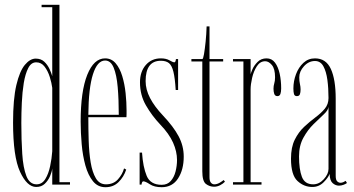

<svg xmlns="http://www.w3.org/2000/svg" viewBox="-20 -770 1478 801"><path d="M131 10Q93 10 63.8 -53Q34.5 -116 34.5 -259Q34.5 -356.5 48.2 -415Q62 -473.5 83.8 -499.5Q105.5 -525.5 129 -525.5Q151 -525.5 164.8 -512.5Q178.5 -499.5 186.5 -482.2Q194.5 -465 198 -452V-740H153.5V-750H228V-10H272V0H198V-67.5Q196.5 -53.5 188.8 -35.2Q181 -17 167 -3.5Q153 10 131 10ZM132.5 -1Q155.5 -1 169 -23Q182.5 -45 189.2 -77Q196 -109 198 -139V-403.5Q195.5 -423.5 187.8 -448.5Q180 -473.5 166.2 -491.8Q152.5 -510 131 -510Q110 -510 97.8 -486Q85.5 -462 79.2 -423.8Q73 -385.5 71 -341.2Q69 -297 69 -256.5Q69 -186.5 72.8 -128.5Q76.5 -70.5 90 -35.8Q103.5 -1 132.5 -1Z M420 11Q388 11 367.8 -14Q347.5 -39 336.2 -79.8Q325 -120.5 320.8 -168.5Q316.5 -216.5 316.5 -262.5Q316.5 -389 344 -457.8Q371.5 -526.5 418.5 -526.5Q445 -526.5 462.5 -506Q480 -485.5 490 -452.5Q500 -419.5 504 -381.5Q508 -343.5 508 -308.5Q508 -301.5 508 -294.8Q508 -288 507.5 -281H348.5V-278Q348.5 -231.5 350 -182.8Q351.5 -134 358.2 -92.8Q365 -51.5 380 -26.2Q395 -1 422 -1Q453.5 -1 472.2 -22Q491 -43 497.5 -67.5L506.5 -62.5Q496.5 -32 474.8 -10.5Q453 11 420 11ZM418.5 -517.5Q386 -517.5 367.8 -460.2Q349.5 -403 348.5 -291H475.5Q475.5 -355.5 471 -406.8Q466.5 -458 454.2 -487.8Q442 -517.5 418.5 -517.5Z M654.5 11Q624 11 605.2 -1.2Q586.5 -13.5 578 -13.5Q572 -13.5 570.5 0H562.5V-133.5H572.5Q576.5 -73.5 592 -36.2Q607.5 1 654.5 1Q678.5 1 692.5 -15Q706.5 -31 712.5 -55Q718.5 -79 718.5 -102.5Q718.5 -138 702 -175Q685.5 -212 648.5 -250.5Q613.5 -287.5 588.8 -330.5Q564 -373.5 564 -426.5Q564 -471 588.2 -498.8Q612.5 -526.5 651 -526.5Q673 -526.5 687.2 -518.2Q701.5 -510 707.5 -510Q712.5 -510 714 -523.5H723V-394.5H713Q710 -444 703.5 -470.5Q697 -497 684.8 -506.8Q672.5 -516.5 651 -516.5Q587.5 -516.5 587.5 -431.5Q587.5 -396.5 606 -361Q624.5 -325.5 660 -288Q703.5 -242 725 -201.8Q746.5 -161.5 746.5 -116.5Q746.5 -62 722.8 -25.5Q699 11 654.5 11Z M873 9Q854.5 9 839.2 -2.5Q824 -14 824 -55.5V-513.5H778.5V-523.5H824Q827.5 -523.5 831 -543.8Q834.5 -564 837.8 -595.5Q841 -627 842 -660H854V-523.5H911V-513.5H854V-31Q854 -14.5 860 -7.8Q866 -1 874 -1Q885.5 -1 897.2 -8Q909 -15 913 -19L918.5 -12Q911 -4 898.8 2.5Q886.5 9 873 9Z M952 0V-10H995.5V-513.5H952V-523.5H1025.5V-460Q1026 -464.5 1033 -480.8Q1040 -497 1054.8 -511.8Q1069.5 -526.5 1092 -526.5Q1114 -526.5 1127.2 -508.8Q1140.5 -491 1146.8 -462.5Q1153 -434 1153 -401Q1153 -387 1149.8 -378Q1146.5 -369 1137.5 -369Q1127.5 -369 1124.2 -378.2Q1121 -387.5 1121 -400Q1121 -411.5 1124.2 -422Q1127.5 -432.5 1127.5 -447.5Q1127.5 -483 1114.2 -498.8Q1101 -514.5 1086.5 -514.5Q1065 -514.5 1051.5 -493.5Q1038 -472.5 1031.8 -445Q1025.5 -417.5 1025.5 -397.5V-10H1071V0Z M1283 10Q1248 10 1221 -15Q1194 -40 1194 -108Q1194 -156 1209.8 -187.5Q1225.5 -219 1248.8 -240.8Q1272 -262.5 1295.5 -280Q1319 -297.5 1334.8 -316.2Q1350.5 -335 1350.5 -361Q1350.5 -401.5 1345.8 -436.8Q1341 -472 1329 -493.8Q1317 -515.5 1294 -515.5Q1268 -515.5 1248.2 -493.8Q1228.5 -472 1228.5 -447.5Q1228.5 -431.5 1231.2 -419.8Q1234 -408 1234 -396.5Q1234 -385 1231.2 -377Q1228.5 -369 1218.5 -369Q1209 -369 1206.5 -377.5Q1204 -386 1204 -401Q1204 -431.5 1214.8 -460.2Q1225.5 -489 1245.8 -507.8Q1266 -526.5 1294 -526.5Q1340 -526.5 1360.2 -482.5Q1380.5 -438.5 1380.5 -358V-36.5Q1380.5 -19.5 1386.8 -13.5Q1393 -7.5 1400.5 -7.5Q1406.5 -7.5 1412.5 -10.2Q1418.5 -13 1422 -15.5L1427.5 -6.5Q1422.5 -2.5 1413 1Q1403.5 4.5 1394 4.5Q1380 4.5 1368 -5.8Q1356 -16 1355 -44.5Q1349.5 -29 1330 -9.5Q1310.5 10 1283 10ZM1286.5 -1Q1311.5 -1 1331 -22.5Q1350.5 -44 1350.5 -65.5V-324.5Q1349.5 -310.5 1330.8 -293Q1312 -275.5 1288 -252Q1264 -228.5 1245.8 -195.5Q1227.5 -162.5 1227.5 -117.5Q1227.5 -63.5 1239.5 -32.2Q1251.5 -1 1286.5 -1Z"/></svg>

Font: Imbue 100pt Thin
Style: Regular
Weight: 100
Designer: Tyler Finck
Foundry: Etcetera Type Company
Version: Version 1.102; ttfautohint (v1.8.3)